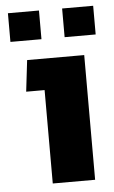

<svg xmlns="http://www.w3.org/2000/svg" viewBox="-50 -692 433 727"><g transform="rotate(-5 167.0 -328.5)"><path d="M8 -657H126V-548H8ZM214 -657H332V-548H214ZM121 -355H51L65 -474H282V0H121Z"/></g></svg>

Font: Kanit SemiBold
Style: Regular
Weight: 600
Designer: Katatrad Team
Foundry: CadsonDemak
Version: Version 1.030